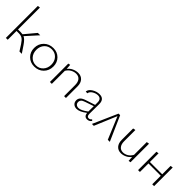

<svg xmlns="http://www.w3.org/2000/svg" viewBox="224 -1859 3008 3008"><g transform="rotate(45 1728.0 -355.0)"><path d="M361 -116 439 0H387L323 -100Q287 -155 256.5 -175Q226 -195 176 -195H127V0H86V-708L127 -714V-228H188Q210 -228 230 -225L385 -410H438L262 -215Q307 -196 361 -116Z M716 4Q627 4 568.5 -54.5Q510 -113 510 -202Q510 -294 571.5 -354.5Q633 -415 726 -415Q814 -415 872 -357Q930 -299 930 -210Q930 -117 869.5 -56.5Q809 4 716 4ZM721 -28Q794 -28 840.5 -79Q887 -130 887 -206Q887 -284 840.5 -333.5Q794 -383 722 -383Q648 -383 601.5 -333Q555 -283 555 -206Q555 -128 602 -78Q649 -28 721 -28Z M1276 -415Q1341 -415 1379 -373Q1417 -331 1417 -257V0H1376V-244Q1376 -310 1346.5 -346.5Q1317 -383 1262 -383Q1218 -383 1175 -359.5Q1132 -336 1104 -289V0H1062V-407L1097 -414L1103 -330Q1135 -373 1182 -394Q1229 -415 1276 -415Z M1943 -54 1962 -37Q1936 4 1887 4Q1824 4 1816 -69Q1721 4 1655 4Q1611 4 1583.5 -21.5Q1556 -47 1556 -89Q1556 -126 1580.5 -152Q1605 -178 1663 -197L1817 -247V-292Q1820 -385 1743 -385Q1699 -385 1654 -358.5Q1609 -332 1601 -288L1564 -292Q1571 -344 1629 -379.5Q1687 -415 1749 -415Q1856 -415 1854 -296L1852 -86Q1852 -26 1893 -26Q1923 -26 1943 -54ZM1596 -93Q1596 -62 1615 -44.5Q1634 -27 1667 -27Q1721 -27 1815 -98L1816 -218L1674 -170Q1628 -155 1612 -135.5Q1596 -116 1596 -93Z M2389 0H2344L2189 -370L2034 0H1992L2173 -410H2208Z M2801 -407 2844 -414V-3L2808 3L2803 -80Q2772 -39 2726.5 -17.5Q2681 4 2636 4Q2573 4 2536 -38Q2499 -80 2499 -154V-407L2541 -414V-166Q2541 -101 2570 -64.5Q2599 -28 2651 -28Q2693 -28 2734 -52Q2775 -76 2801 -125Z M3329 -407 3370 -413V0H3329V-189H3056V0H3015V-407L3056 -413V-221H3329Z"/></g></svg>

Font: EauTestInfant Light
Style: Regular
Weight: 300
Designer: Christian Thalmann (Catharsis Fonts)
Version: Version 0.001;PS 000.001;hotconv 1.0.88;makeotf.lib2.5.64775